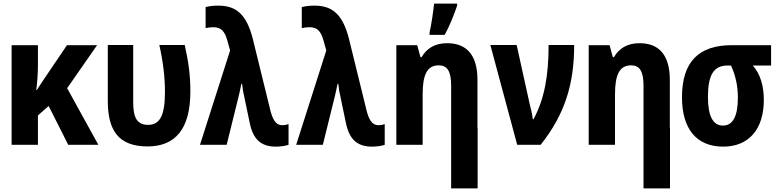

<svg xmlns="http://www.w3.org/2000/svg" viewBox="-20 -798 4280 1058"><path d="M44 0H189V-162L248 -214L356 0H522L350 -312L515 -549H349L240 -388C219 -356 200 -330 183 -302H180C185 -345 189 -393 189 -437V-549H44Z M792 9C948 9 1029 -89 1029 -294C1029 -380 1020 -451 998 -550H858C879 -456 889 -372 889 -292C889 -161 861 -110 796 -110C735 -110 714 -150 714 -234V-550H574V-243C574 -81 631 8 792 9Z M1500 10C1525 10 1553 6 1570 0V-114C1559 -110 1547 -108 1536 -108C1509 -108 1488 -124 1472 -181L1372 -588C1338 -717 1283 -767 1183 -767C1156 -767 1131 -764 1113 -759V-643C1125 -646 1138 -648 1156 -648C1198 -648 1218 -626 1232 -577L1248 -520L1082 0H1229L1294 -263C1298 -279 1305 -309 1310 -336H1314C1317 -308 1321 -284 1328 -255L1356 -121C1374 -33 1416 10 1500 10Z M2030 10C2055 10 2083 6 2100 0V-114C2089 -110 2077 -108 2066 -108C2039 -108 2018 -124 2002 -181L1902 -588C1868 -717 1813 -767 1713 -767C1686 -767 1661 -764 1643 -759V-643C1655 -646 1668 -648 1686 -648C1728 -648 1748 -626 1762 -577L1778 -520L1612 0H1759L1824 -263C1828 -279 1835 -309 1840 -336H1844C1847 -308 1851 -284 1858 -255L1886 -121C1904 -33 1946 10 2030 10Z M2347 -620V-606H2430C2460 -659 2482 -718 2499 -767V-778H2372C2369 -745 2356 -653 2347 -620ZM2164 0H2309V-279C2309 -387 2334 -438 2398 -438C2444 -438 2466 -406 2466 -327V-93V240H2612V-93H2611V-358C2611 -494 2552 -560 2444 -560C2376 -560 2331 -531 2303 -483H2297L2279 -549H2164Z M2830 0H2959C3093 -168 3144 -336 3144 -550H3003C3003 -383 2981 -255 2920 -141H2916C2913 -167 2905 -202 2897 -233L2827 -550H2682Z M3224 0H3369V-279C3369 -387 3394 -438 3458 -438C3504 -438 3526 -406 3526 -327V-93V240H3672V-93H3671V-358C3671 -494 3612 -560 3504 -560C3436 -560 3391 -531 3363 -483H3357L3339 -549H3224Z M3965 10C4105 10 4189 -84 4189 -248C4189 -323 4170 -391 4128 -437H4229V-549H4012C3832 -549 3738 -459 3738 -262C3738 -88 3818 10 3965 10ZM3964 -106C3909 -106 3881 -158 3881 -264C3881 -385 3913 -437 3989 -437H4008C4033 -384 4046 -324 4046 -260C4046 -159 4019 -106 3964 -106Z"/></svg>

Font: Noto Sans Mono Condensed ExtraBold
Style: Regular
Weight: 800
Width: 3
Designer: Monotype Design Team
Foundry: Monotype Imaging Inc.
Version: Version 2.014